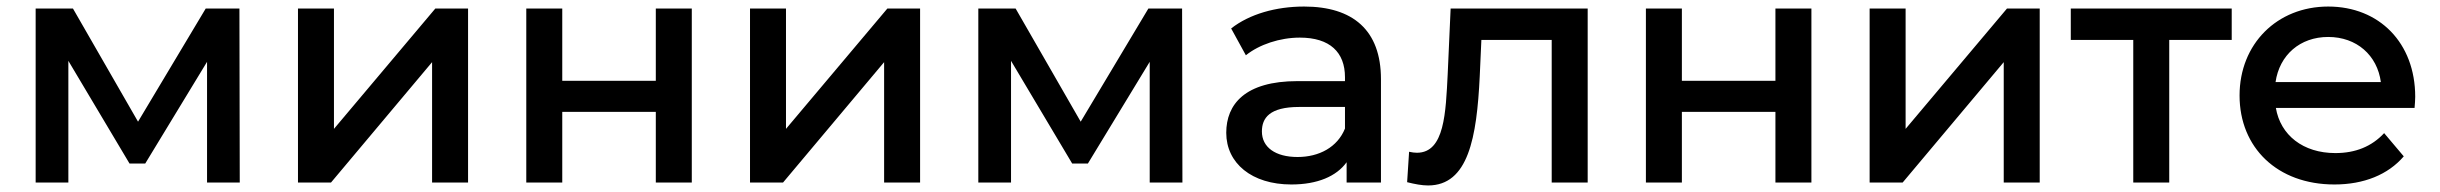

<svg xmlns="http://www.w3.org/2000/svg" viewBox="-20 -558 7460 587"><path d="M189 -372 376 -58H424L613 -369V0H713L712 -532H609L402 -186L203 -532H89V0H189Z M992 0 1301 -368V0H1411V-532H1311L1001 -164V-532H891V0Z M1699 0V-216H1985V0H2095V-532H1985V-311H1699V-532H1589V0Z M2374 0 2683 -368V0H2793V-532H2693L2383 -164V-532H2273V0Z M3071 -372 3258 -58H3306L3495 -369V0H3595L3594 -532H3491L3284 -186L3085 -532H2971V0H3071Z M4092 -165C4069 -108 4013 -78 3947 -78C3879 -78 3838 -108 3838 -156C3838 -197 3861 -231 3952 -231H4092ZM3928 6C4008 6 4066 -19 4097 -62V0H4202V-316C4202 -466 4116 -538 3967 -538C3881 -538 3800 -515 3744 -471L3789 -389C3830 -422 3893 -443 3954 -443C4046 -443 4092 -398 4092 -322V-310H3947C3786 -310 3729 -239 3729 -152C3729 -59 3807 6 3928 6Z M4282 -1C4306 5 4327 9 4346 9C4469 9 4495 -137 4504 -325L4509 -436H4724V0H4834V-532H4415L4406 -331C4400 -215 4397 -91 4312 -91C4305 -91 4297 -92 4288 -94Z M5122 0V-216H5408V0H5518V-532H5408V-311H5122V-532H5012V0Z M5797 0 6106 -368V0H6216V-532H6116L5806 -164V-532H5696V0Z M6612 -436H6803V-532H6311V-436H6502V0H6612Z M6937 -307C6949 -390 7012 -445 7098 -445C7185 -445 7248 -389 7259 -307ZM7117 6C7207 6 7281 -24 7329 -80L7269 -151C7231 -110 7181 -90 7120 -90C7021 -90 6952 -145 6938 -228H7362C7363 -239 7364 -253 7364 -262C7364 -427 7254 -538 7098 -538C6942 -538 6827 -424 6827 -266C6827 -107 6942 6 7117 6Z"/></svg>

Font: Montserrat-Alt1 SemBd
Style: Regular
Weight: 600
Designer: Differentunic
Foundry: Differentunic
Version: Version 7.222